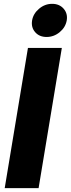

<svg xmlns="http://www.w3.org/2000/svg" viewBox="-20 -976 367 996"><path d="M300.8 -727.5 180.2 0H4.4L125 -727.5ZM221.7 -784.2Q184.1 -784.2 162.4 -809.1Q140.6 -834 146.5 -870.1Q152.8 -905.8 182.9 -930.9Q212.9 -956.1 250.5 -956.1Q288.1 -956.1 310.1 -930.9Q332 -905.8 326.2 -870.1Q319.8 -834 289.6 -809.1Q259.3 -784.2 221.7 -784.2Z"/></svg>

Font: Inter Display ExtraBold
Style: Italic
Weight: 800
Italic angle: -9.39999°
Designer: Rasmus Andersson
Foundry: rsms
Version: Version 4.000;git-a52131595